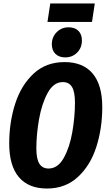

<svg xmlns="http://www.w3.org/2000/svg" viewBox="-20 -1067 618 1104"><path d="M568 -451Q568 -329 534 -222.5Q500 -116 428 -49.5Q356 17 250 17Q144 17 88.5 -48.5Q33 -114 33 -242Q33 -363 67 -469.5Q101 -576 172.5 -643Q244 -710 351 -710Q457 -710 512.5 -644.5Q568 -579 568 -451ZM189 -214Q189 -153 206.5 -125.5Q224 -98 259 -98Q313 -98 347 -159.5Q381 -221 396 -308.5Q411 -396 411 -477Q411 -539 394 -567Q377 -595 341 -595Q288 -595 254 -532.5Q220 -470 204.5 -381.5Q189 -293 189 -214ZM278 -812Q278 -854 306 -882Q334 -910 374 -910Q411 -910 431 -889.5Q451 -869 451 -835Q451 -792 423.5 -764.5Q396 -737 355 -737Q319 -737 298.5 -757.5Q278 -778 278 -812ZM509 -941H253L269 -1047H525Z"/></svg>

Font: Fira Sans Extra Condensed
Style: Bold Italic
Weight: 700
Width: 3
Italic angle: -8°
Designer: Carrois Corporate & Edenspiekermann AG
Foundry: Carrois Corporate GbR & Edenspiekermann AG
Version: Version 4.203